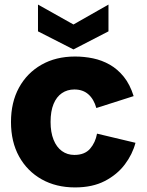

<svg xmlns="http://www.w3.org/2000/svg" viewBox="-20 -812 641 839"><path d="M308 7Q225 7 162 -28.5Q99 -64 63.5 -128Q28 -192 28 -279Q28 -365 63 -429Q98 -493 161 -529Q224 -565 308 -565Q348 -565 386.5 -557Q425 -549 459.5 -529.5Q494 -510 521 -476.5Q548 -443 564 -392L401 -340Q390 -379 366 -400Q342 -421 305 -421Q274 -421 250.5 -405Q227 -389 214 -357.5Q201 -326 201 -279Q201 -234 214 -201.5Q227 -169 250.5 -152Q274 -135 305 -135Q350 -135 373.5 -162Q397 -189 404 -228L572 -188Q559 -138 525.5 -93.5Q492 -49 438 -21Q384 7 308 7ZM301 -596 146 -675V-792L301 -705L454 -792V-675Z"/></svg>

Font: Parkinsans
Style: Bold
Weight: 700
Designer: Red Stone, Indian Type Foundry
Foundry: Indian Type Foundry
Version: Version 1.000